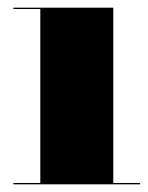

<svg xmlns="http://www.w3.org/2000/svg" viewBox="-20 -480 386 500"><path d="M15 -3.5V0H345V-3.5H275V-460H15V-456.5H85V-3.5Z"/></svg>

Font: Bodoni* 48pt Fatface
Style: Regular
Weight: 900
Version: Version 2.3